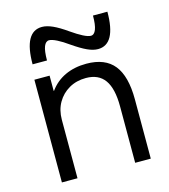

<svg xmlns="http://www.w3.org/2000/svg" viewBox="-113 -849 827 939"><g transform="rotate(-15 301.0 -380.0)"><path d="M84 0V-520H161V-443H163Q194 -486 241.5 -508Q289 -530 349 -530Q444 -530 489 -473.5Q534 -417 534 -300V0H455V-286Q455 -376 424 -419.5Q393 -463 329 -463Q281 -463 243.5 -441.5Q206 -420 184.5 -382.5Q163 -345 163 -296V0ZM424 -584Q400 -584 370.5 -597.5Q341 -611 299 -640Q267 -663 242 -675.5Q217 -688 203 -688Q186 -688 177 -665.5Q168 -643 168 -595H95Q95 -760 186 -760Q210 -760 240 -746.5Q270 -733 311 -704Q344 -681 368.5 -668.5Q393 -656 407 -656Q424 -656 433 -679Q442 -702 442 -749H515Q515 -584 424 -584Z"/></g></svg>

Font: M PLUS 2
Style: Regular
Weight: 400
Designer: Coji Morishita
Foundry: UNDERFOREST DESIGN
Version: Version 1.001